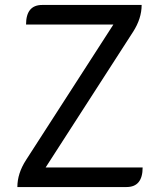

<svg xmlns="http://www.w3.org/2000/svg" viewBox="-20 -754 643 774"><path d="M50 0Q50 -55 85 -109L437 -655H85Q85 -734 150 -734H551Q551 -679 516 -625L164 -79H555Q555 0 490 0Z"/></svg>

Font: Swei Toothpaste CJK TC
Style: Regular
Weight: 400
Version: Version 1.0